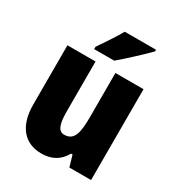

<svg xmlns="http://www.w3.org/2000/svg" viewBox="-183 -950 937 1012"><g transform="rotate(30 285.5 -444.0)"><path d="M470 -822V-832H280C255 -788 219 -734 186 -686V-672H308C359 -715 436 -787 470 -822ZM517 -619H346V-355C346 -260 337 -202 274 -202C238 -202 225 -240 225 -314V-619H54V-259C54 -126 118 -56 219 -56C281 -56 327 -81 356 -134H365L385 -66H517Z"/></g></svg>

Font: Noto Sans Malayalam UI Condensed Black
Style: Regular
Weight: 900
Width: 3
Designer: Jelle Bosma - Monotype Design Team
Foundry: Monotype Imaging Inc.
Version: Version 2.104